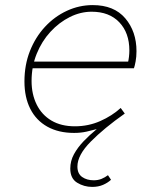

<svg xmlns="http://www.w3.org/2000/svg" viewBox="-20 -510 640 754"><path d="M342 224Q310 224 283 207.5Q256 191 256 152Q256 122 270.5 95.5Q285 69 308.5 44.5Q332 20 360 -3Q342 2 319.5 7Q297 12 271 12Q210 12 166 -12.5Q122 -37 99 -82.5Q76 -128 76 -190Q76 -255 97.5 -309.5Q119 -364 156.5 -404.5Q194 -445 242.5 -467.5Q291 -490 344 -490Q428 -490 472 -438Q516 -386 516 -309Q516 -287 512.5 -268.5Q509 -250 506 -242H100L106 -268H508L482 -262Q485 -274 486.5 -287Q488 -300 488 -312Q488 -381 448.5 -422.5Q409 -464 340 -464Q296 -464 254 -443Q212 -422 178 -385Q144 -348 124 -298.5Q104 -249 104 -192Q104 -140 124 -99.5Q144 -59 182 -36.5Q220 -14 274 -14Q327 -14 373.5 -34.5Q420 -55 454 -86L470 -64Q389 -7 336.5 46Q284 99 284 144Q284 172 302.5 185Q321 198 348 198Q365 198 378.5 192.5Q392 187 404 178L416 196Q403 208 384.5 216Q366 224 342 224Z"/></svg>

Font: Source Code Pro ExtraLight ExtraLight
Style: Italic
Weight: 250
Italic angle: -11°
Monospace: yes
Version: Version 1.016;hotconv 1.0.116;makeotfexe 2.5.65601